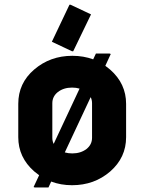

<svg xmlns="http://www.w3.org/2000/svg" viewBox="-20 -787 621 826"><path d="M283.7 -766.6 371.6 -725.1 294.9 -566.4H290L203.1 -607.4L278.8 -766.6ZM188.5 19.5H129.4L124.5 17.6L148.4 -33.2Q137.7 -41 127 -49.8Q58.6 -109.9 58.6 -196.8V-340.3Q58.6 -429.2 127 -487.8Q195.8 -546.9 291 -546.9Q339.4 -546.9 380.9 -531.7L392.6 -556.6H451.7L456.5 -554.7L433.1 -503.9Q443.8 -496.1 454.1 -487.3Q522.5 -427.2 522.5 -340.3V-196.8Q522.5 -108.9 454.1 -49.3Q385.7 9.8 290 9.8Q241.7 9.8 200.2 -5.9ZM291 -127Q327.1 -127 352.1 -146Q376 -165 376 -194.3V-342.8Q376 -357.4 370.1 -369.1L258.8 -131.3Q273.9 -127 291 -127ZM210.9 -168 322.3 -405.8Q307.6 -410.2 290 -410.2Q253.9 -410.2 229 -391.1Q205.1 -372.1 205.1 -342.8V-194.3Q205.1 -179.7 210.9 -168Z"/></svg>

Font: Nova Round
Style: Bold
Weight: 700
Designer: Wojciech Kalinowski "wmk69" (wmk69@o2.pl)
Foundry: Wojciech Kalinowski "wmk69" (wmk69@o2.pl)
Version: Version 3.1.0; 2021-05-23